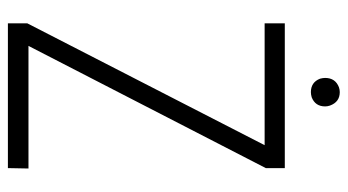

<svg xmlns="http://www.w3.org/2000/svg" viewBox="-212 -646 859 474"><g transform="rotate(90 217.0 -409.5)"><path d="M172.9 -783.2Q172.9 -808.6 196.3 -817.4Q202.1 -819.3 208 -819.3Q232.4 -819.3 241.2 -794.9Q243.2 -789.1 243.2 -783.2Q243.2 -758.8 220.7 -750Q213.9 -748 208 -748Q183.6 -748 174.8 -770.5Q172.9 -777.3 172.9 -783.2ZM38.1 0V-47.9L338.9 -633.8H38.1V-683.6H395.5V-636.7L93.8 -50.8H396.5L395.5 0Z"/></g></svg>

Font: Post No Bills Colombo
Style: Regular
Weight: 400
Designer: Kosala Senevirathne, Siva Puranthara, Lasantha Premarathna, Tharique Azeez
Foundry: Mooniak
Version: Version 1.220 ; ttfautohint (v1.6)